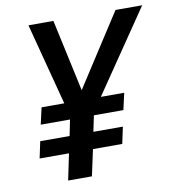

<svg xmlns="http://www.w3.org/2000/svg" viewBox="-80 -786 783 858"><g transform="rotate(-10 311.0 -357.0)"><path d="M290 -387.2 501 -713.9H622.1L369.1 -342.8H475.1L458 -267.1H324.2L309.1 -194.8H442.9L426.8 -119.1H293.9L268.1 0H160.2L185.1 -119.1H51.8L67.9 -194.8H201.2L215.8 -267.1H83L100.1 -342.8H203.1L106 -713.9H219.2Z"/></g></svg>

Font: TypoPRO Open Sans
Style: Italic
Weight: 600
Italic angle: -12°
Foundry: Ascender Corporation
Version: Version 1.10